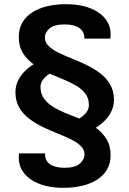

<svg xmlns="http://www.w3.org/2000/svg" viewBox="-20 -718 619 920"><path d="M283 182Q236 182 197 172Q158 162 129.5 143Q101 124 85.5 97.5Q70 71 70 39Q70 31 70.5 24.5Q71 18 71 17H196V21Q196 36 201.5 48Q207 60 219 68.5Q231 77 248.5 81.5Q266 86 290 86Q340 86 362.5 66Q385 46 385 22Q385 -1 367 -18.5Q349 -36 319.5 -50.5Q290 -65 254.5 -79Q219 -93 184 -110Q149 -127 119.5 -149.5Q90 -172 72 -203Q54 -234 54 -276Q54 -304 65 -328.5Q76 -353 95.5 -373.5Q115 -394 141 -410Q110 -432 90 -463.5Q70 -495 70 -541Q70 -580 86.5 -609Q103 -638 133.5 -658Q164 -678 205.5 -688Q247 -698 297 -698Q344 -698 383 -688Q422 -678 450.5 -659Q479 -640 494.5 -613.5Q510 -587 510 -555Q510 -548 509.5 -541Q509 -534 509 -533H384V-538Q384 -552 378 -563.5Q372 -575 360.5 -583.5Q349 -592 331.5 -596.5Q314 -601 290 -601Q239 -601 217 -581.5Q195 -562 195 -538Q195 -515 213 -497.5Q231 -480 260.5 -465.5Q290 -451 325.5 -437Q361 -423 396 -406Q431 -389 460.5 -366.5Q490 -344 508 -313Q526 -282 526 -240Q526 -212 515 -187.5Q504 -163 484.5 -142.5Q465 -122 439 -106Q470 -84 490 -52Q510 -20 510 25Q510 64 493.5 93Q477 122 446.5 142Q416 162 374.5 172Q333 182 283 182ZM360 -150Q380 -162 393 -178.5Q406 -195 406 -214Q406 -246 390 -268Q374 -290 346.5 -306.5Q319 -323 286 -336.5Q253 -350 218 -365Q199 -353 186.5 -337Q174 -321 174 -301Q174 -270 190 -247Q206 -224 233 -207Q260 -190 293 -176.5Q326 -163 360 -150Z"/></svg>

Font: Archivo Variable SemiBold
Style: Regular
Weight: 600
Designer: Hector Gatti
Foundry: Omnibus-Type
Version: Version 2.001